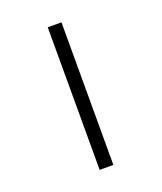

<svg xmlns="http://www.w3.org/2000/svg" viewBox="-104 -589 554 658"><g transform="rotate(-20 173.0 -260.0)"><path d="M147 0V-520H197V0Z"/></g></svg>

Font: Lexend Giga ExtraLight
Style: Regular
Weight: 250
Version: Version 1.007